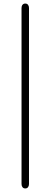

<svg xmlns="http://www.w3.org/2000/svg" viewBox="-20 -873 284 1079"><path d="M101 161V-828Q101 -839 106.5 -846Q112 -853 122 -853Q132 -853 137.5 -846Q143 -839 143 -828V161Q143 172 137.5 179Q132 186 122 186Q112 186 106.5 179Q101 172 101 161Z"/></svg>

Font: SN Pro Thin
Style: Regular
Weight: 200
Designer: Tobias Whetton
Foundry: Supernotes
Version: Version 1.003;Glyphs 3.3 (3324)